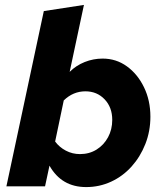

<svg xmlns="http://www.w3.org/2000/svg" viewBox="-20 -757 671 780"><path d="M330 3Q230 3 181 -84L163 0H6L158 -712L321 -737L263 -465Q289 -491 324 -505Q359 -519 397 -519Q452 -519 495.5 -487.5Q539 -456 565 -402.5Q591 -349 591 -283Q591 -224 570.5 -172Q550 -120 514.5 -80.5Q479 -41 431.5 -19Q384 3 330 3ZM305 -131Q343 -131 372.5 -149.5Q402 -168 419 -199.5Q436 -231 436 -270Q436 -321 405 -353.5Q374 -386 327 -386Q277 -386 239 -349L204 -182Q221 -159 247.5 -145Q274 -131 305 -131Z"/></svg>

Font: Red Hat Text
Style: Bold Italic
Weight: 700
Italic angle: -12°
Designer: Pentagram, MCKL
Foundry: Pentagram, MCKL
Version: Version 1.023; ttfautohint (v1.8.3)